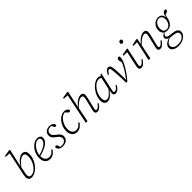

<svg xmlns="http://www.w3.org/2000/svg" viewBox="315 -2299 4100 4100"><g transform="rotate(-45 2365.0 -249.0)"><path d="M170 12Q147 12 129 5.5Q111 -1 99 -13.5Q87 -26 81 -44.5Q75 -63 75 -86Q75 -114 81 -145.5Q87 -177 95 -212L199 -705L211 -686L83 -693L88 -719L236 -743L254 -735L165 -333L168 -328L143 -208Q137 -182 133.5 -163Q130 -144 128 -128.5Q126 -113 126 -95Q126 -63 141 -45Q156 -27 191 -27Q229 -27 265.5 -48.5Q302 -70 334 -105Q360 -135 382.5 -175Q405 -215 418.5 -261Q432 -307 432 -353Q432 -409 415 -433Q398 -457 364 -457Q333 -457 300 -437.5Q267 -418 229.5 -378.5Q192 -339 148 -281L143 -324H161Q194 -379 231.5 -418.5Q269 -458 308.5 -479Q348 -500 384 -500Q414 -500 436.5 -487Q459 -474 471.5 -445.5Q484 -417 484 -370Q484 -315 465.5 -260Q447 -205 415.5 -156Q384 -107 343.5 -69Q303 -31 258.5 -9.5Q214 12 170 12Z M725 12Q681 12 645.5 -7.5Q610 -27 589.5 -68Q569 -109 569 -173Q569 -235 591 -293.5Q613 -352 650.5 -398.5Q688 -445 736.5 -472.5Q785 -500 837 -500Q882 -500 909 -478Q936 -456 936 -414Q936 -379 916 -345.5Q896 -312 854.5 -281.5Q813 -251 749 -225Q685 -199 598 -178L596 -205Q696 -229 761 -261.5Q826 -294 858 -332Q890 -370 890 -410Q890 -438 873.5 -453Q857 -468 826 -468Q789 -468 752 -443.5Q715 -419 684 -378Q653 -337 634.5 -287Q616 -237 616 -184Q616 -105 650 -68Q684 -31 739 -31Q771 -31 796 -42.5Q821 -54 842 -73.5Q863 -93 882 -117L902 -102Q887 -77 868.5 -56.5Q850 -36 827.5 -20.5Q805 -5 779.5 3.5Q754 12 725 12Z M1107 12Q1067 12 1038.5 1Q1010 -10 994.5 -31Q979 -52 974 -81Q977 -92 984.5 -99Q992 -106 1004 -106Q1021 -106 1029 -97Q1037 -88 1041 -72L1061 -7L1031 -25Q1050 -20 1067.5 -18Q1085 -16 1105 -16Q1144 -17 1170.5 -30.5Q1197 -44 1211 -66Q1225 -88 1225 -114Q1225 -147 1206 -172.5Q1187 -198 1146 -227Q1118 -248 1096 -268.5Q1074 -289 1062.5 -313Q1051 -337 1051 -368Q1051 -407 1070 -437Q1089 -467 1123.5 -483.5Q1158 -500 1204 -500Q1240 -500 1265 -489.5Q1290 -479 1305.5 -461.5Q1321 -444 1325 -422Q1324 -410 1316.5 -402.5Q1309 -395 1298 -395Q1283 -395 1273.5 -404Q1264 -413 1256 -435L1237 -485L1270 -466Q1256 -469 1241 -470.5Q1226 -472 1210 -472Q1154 -471 1126.5 -444.5Q1099 -418 1099 -379Q1099 -341 1118.5 -318.5Q1138 -296 1177 -266Q1209 -243 1230.5 -221.5Q1252 -200 1263 -177Q1274 -154 1274 -125Q1274 -85 1253 -53.5Q1232 -22 1195 -5Q1158 12 1107 12Z M1541 12Q1497 12 1461.5 -8Q1426 -28 1405 -69Q1384 -110 1384 -172Q1384 -237 1406.5 -296Q1429 -355 1466 -401Q1503 -447 1550.5 -473.5Q1598 -500 1649 -500Q1679 -500 1701 -491Q1723 -482 1737 -468Q1751 -454 1756 -438Q1755 -424 1746.5 -415.5Q1738 -407 1724 -407Q1710 -407 1698.5 -417Q1687 -427 1671 -445L1636 -483H1666V-474H1642Q1601 -469 1563.5 -442.5Q1526 -416 1497 -375Q1468 -334 1451 -284Q1434 -234 1434 -182Q1434 -105 1468.5 -68Q1503 -31 1558 -31Q1588 -31 1612 -42.5Q1636 -54 1657 -73.5Q1678 -93 1697 -117L1717 -102Q1703 -77 1684 -56.5Q1665 -36 1642.5 -20.5Q1620 -5 1594.5 3.5Q1569 12 1541 12Z M1820 6 1807 0 1910 -503Q1921 -555 1931 -605Q1941 -655 1951 -707L1964 -686L1836 -693L1841 -719L1989 -743L2007 -735L1926 -351L1927 -346L1900 -214Q1893 -179 1886 -143Q1879 -107 1872 -71.5Q1865 -36 1858 0ZM2150 12Q2124 12 2108 -3Q2092 -18 2092 -41Q2092 -60 2096.5 -77Q2101 -94 2106 -118L2153 -316Q2159 -345 2164 -369Q2169 -393 2169 -410Q2169 -434 2157 -445Q2145 -456 2121 -456Q2094 -456 2064.5 -442Q2035 -428 1998.5 -397.5Q1962 -367 1913 -318V-358H1930Q1967 -404 2004 -436Q2041 -468 2076.5 -484Q2112 -500 2144 -500Q2182 -500 2202 -480.5Q2222 -461 2222 -427Q2222 -406 2217 -381.5Q2212 -357 2205 -327L2157 -124Q2153 -105 2148.5 -88.5Q2144 -72 2144 -58Q2144 -45 2151.5 -38Q2159 -31 2173 -31Q2195 -31 2219.5 -51Q2244 -71 2277 -115L2298 -99Q2277 -68 2253.5 -43Q2230 -18 2204.5 -3Q2179 12 2150 12Z M2464 12Q2435 12 2411 0Q2387 -12 2373 -41Q2359 -70 2359 -118Q2359 -170 2377 -223.5Q2395 -277 2426 -326.5Q2457 -376 2497 -415Q2537 -454 2581.5 -477Q2626 -500 2670 -500Q2691 -500 2707 -494Q2723 -488 2735.5 -476.5Q2748 -465 2759 -448L2743 -422Q2725 -442 2703.5 -452Q2682 -462 2655 -462Q2625 -462 2598 -449.5Q2571 -437 2546.5 -417Q2522 -397 2502 -373Q2478 -345 2457 -306.5Q2436 -268 2423.5 -224Q2411 -180 2411 -136Q2411 -79 2430 -55Q2449 -31 2484 -31Q2513 -31 2542 -49Q2571 -67 2605.5 -103.5Q2640 -140 2685 -197L2688 -152H2670Q2636 -103 2602.5 -66Q2569 -29 2534.5 -8.5Q2500 12 2464 12ZM2701 12Q2675 12 2659.5 -3Q2644 -18 2644 -48Q2644 -61 2645.5 -74Q2647 -87 2650.5 -100.5Q2654 -114 2658 -131L2653 -133L2725 -462L2730 -464L2765 -513L2785 -510L2702 -128Q2697 -109 2693.5 -91.5Q2690 -74 2690 -60Q2690 -45 2698 -38Q2706 -31 2720 -31Q2744 -31 2768.5 -52Q2793 -73 2825 -117L2846 -101Q2825 -68 2802 -42.5Q2779 -17 2754 -2.5Q2729 12 2701 12Z M3021 2Q3020 -79 3017.5 -152Q3015 -225 3010.5 -286.5Q3006 -348 2999 -395Q2994 -431 2985.5 -443.5Q2977 -456 2962 -456Q2946 -456 2928.5 -439Q2911 -422 2886 -376L2863 -389Q2891 -448 2918.5 -474Q2946 -500 2979 -500Q3009 -500 3025.5 -479.5Q3042 -459 3048 -411Q3054 -369 3057.5 -310.5Q3061 -252 3062.5 -181.5Q3064 -111 3064 -34H3065L3089 -77Q3113 -107 3135 -138Q3157 -169 3176.5 -200.5Q3196 -232 3212 -261Q3228 -290 3240 -315Q3250 -335 3258 -356.5Q3266 -378 3273 -404L3269 -346L3260 -385Q3255 -399 3251 -415Q3247 -431 3247 -446Q3247 -472 3259 -486Q3271 -500 3290 -500Q3299 -500 3305.5 -498Q3312 -496 3315 -494Q3317 -489 3318.5 -481.5Q3320 -474 3320 -462Q3320 -439 3314.5 -414Q3309 -389 3297.5 -360.5Q3286 -332 3268 -298Q3254 -270 3232.5 -234.5Q3211 -199 3184.5 -159Q3158 -119 3125.5 -77Q3093 -35 3058 5L3030 9Z M3418 -46Q3418 -64 3421.5 -83Q3425 -102 3431 -127L3502 -460L3513 -440L3386 -442L3391 -468L3541 -497L3558 -489L3482 -134Q3478 -113 3474 -93.5Q3470 -74 3470 -61Q3470 -46 3478 -38.5Q3486 -31 3500 -31Q3522 -31 3546 -51Q3570 -71 3603 -117L3624 -101Q3602 -69 3579.5 -43.5Q3557 -18 3532 -3Q3507 12 3477 12Q3451 12 3434.5 -3.5Q3418 -19 3418 -46ZM3563 -643Q3546 -643 3535 -654Q3524 -665 3524 -683Q3524 -703 3537.5 -717Q3551 -731 3569 -731Q3587 -731 3598 -720.5Q3609 -710 3609 -692Q3609 -672 3595.5 -657.5Q3582 -643 3563 -643Z M3716 6 3703 0 3802 -459 3811 -440 3685 -442 3690 -468 3834 -497 3851 -489 3826 -355 3829 -352 3799 -218Q3788 -164 3777 -109.5Q3766 -55 3755 0ZM4049 12Q4023 12 4007.5 -3Q3992 -18 3992 -41Q3992 -60 3996 -77Q4000 -94 4005 -118L4052 -316Q4059 -345 4064 -369Q4069 -393 4069 -410Q4069 -434 4057 -445Q4045 -456 4021 -456Q3993 -456 3964 -442Q3935 -428 3898.5 -398Q3862 -368 3814 -319V-358H3828Q3866 -404 3903 -436Q3940 -468 3976 -484Q4012 -500 4044 -500Q4082 -500 4102 -480.5Q4122 -461 4122 -427Q4122 -406 4117 -381.5Q4112 -357 4105 -327L4056 -124Q4052 -105 4048 -88.5Q4044 -72 4044 -58Q4044 -45 4051 -38Q4058 -31 4072 -31Q4095 -31 4119.5 -51Q4144 -71 4176 -115L4197 -99Q4176 -68 4153 -43Q4130 -18 4104 -3Q4078 12 4049 12Z M4372 245Q4317 245 4276 230Q4235 215 4212 187.5Q4189 160 4189 124Q4189 88 4209.5 59Q4230 30 4266.5 8.5Q4303 -13 4350 -26L4368 -19Q4301 10 4270 39.5Q4239 69 4239 112Q4239 156 4278.5 184Q4318 212 4389 212Q4442 212 4485 195.5Q4528 179 4553 149Q4578 119 4578 81Q4578 59 4568.5 43Q4559 27 4534.5 16.5Q4510 6 4466 0L4360 -13Q4355 -14 4349 -15Q4343 -16 4337 -17V-26Q4302 -34 4286 -52Q4270 -70 4270 -92Q4270 -121 4292.5 -143.5Q4315 -166 4353 -182V-197L4382 -186Q4342 -163 4329.5 -144.5Q4317 -126 4317 -107Q4317 -88 4331.5 -75Q4346 -62 4381 -57L4490 -42Q4537 -36 4566.5 -21.5Q4596 -7 4609.5 14.5Q4623 36 4623 65Q4623 102 4604 134.5Q4585 167 4550.5 191.5Q4516 216 4470.5 230.5Q4425 245 4372 245ZM4433 -159Q4392 -159 4361.5 -175Q4331 -191 4314 -221Q4297 -251 4297 -295Q4297 -337 4311 -374Q4325 -411 4351 -439.5Q4377 -468 4411.5 -484Q4446 -500 4487 -500Q4523 -500 4549 -486Q4575 -472 4589.5 -446.5Q4604 -421 4606 -387H4613Q4618 -431 4630.5 -458Q4643 -485 4661 -497.5Q4679 -510 4701 -510Q4709 -510 4715 -509.5Q4721 -509 4725 -507Q4727 -504 4728.5 -499.5Q4730 -495 4730 -488Q4730 -466 4708.5 -450.5Q4687 -435 4634 -426L4653 -450Q4647 -436 4641.5 -421.5Q4636 -407 4631.5 -389.5Q4627 -372 4623 -348Q4616 -306 4599.5 -271Q4583 -236 4559 -211Q4535 -186 4503.5 -172.5Q4472 -159 4433 -159ZM4441 -187Q4470 -187 4494 -200.5Q4518 -214 4536 -237.5Q4554 -261 4564 -292.5Q4574 -324 4574 -360Q4574 -412 4550 -442Q4526 -472 4481 -472Q4451 -472 4426 -458Q4401 -444 4383.5 -420Q4366 -396 4356.5 -365Q4347 -334 4347 -299Q4347 -264 4358 -239Q4369 -214 4389.5 -200.5Q4410 -187 4441 -187Z"/></g></svg>

Font: Source Serif 4 Light
Style: Italic
Weight: 300
Italic angle: -12°
Designer: Frank Grießhammer
Foundry: Adobe Systems Incorporated
Version: Version 4.004;hotconv 1.0.116;makeotfexe 2.5.65601